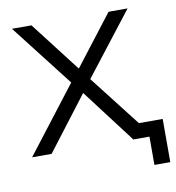

<svg xmlns="http://www.w3.org/2000/svg" viewBox="-75 -592 710 775"><g transform="rotate(-10 280.5 -204.5)"><path d="M263 -220 95 0H15L223 -270L25 -525H105L263 -320L421 -525H499L301 -270L511 0H430ZM496 0H429V-61H561V116H496Z"/></g></svg>

Font: Modern
Style: Small
Weight: 400
Designer: Julieta Ulanovsky
Foundry: Julieta Ulanovsky
Version: Version 8.000